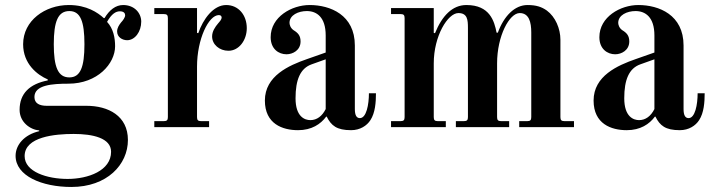

<svg xmlns="http://www.w3.org/2000/svg" viewBox="-20 -506 2844 764"><path d="M42 114C42 194 147 238 264 238C406 238 489 149 489 51C489 -45 411 -85 324 -85H166C138 -85 117 -94 117 -120C117 -168 188 -173 252 -173C368 -173 438 -253 438 -322C438 -356 431 -392 406 -419C424 -451 441 -461 457 -461C473 -461 478 -453 478 -445C478 -437 469 -424 462 -417C454 -407 446 -395 446 -381C446 -358 467 -346 486 -346C517 -346 542 -380 542 -420C542 -454 515 -486 470 -486C440 -486 415 -466 396 -434H393C369 -456 325 -486 254 -486C159 -486 72 -424 72 -330C72 -252 128 -208 170 -190V-186C98 -172 58 -134 58 -69C58 -20 100 10 136 13V16C76 30 42 71 42 114ZM194 -330C194 -421 211 -462 256 -462C300 -462 316 -421 316 -330C316 -239 300 -198 256 -198C211 -198 194 -239 194 -330ZM78 115C78 38 199 27 273 27C349 27 422 43 422 98C422 173 331 206 249 206C168 206 78 178 78 115Z M594 0H812V-24H780C768 -24 764 -28 764 -40V-241C764 -350 810 -446 851 -446C859 -446 862 -441 862 -436C862 -429 855 -421 848 -413C836 -399 824 -381 824 -361C824 -329 853 -304 889 -304C931 -304 962 -346 962 -394C962 -446 929 -486 880 -486C829 -486 788 -430 769 -374L764 -375V-474H594V-450H632C644 -450 648 -446 648 -434V-40C648 -28 644 -24 632 -24H594Z M1156 -115C1156 -189 1175 -234 1220 -250L1276 -270V-72C1262 -44 1241 -28 1215 -28C1193 -28 1156 -41 1156 -115ZM1034 -106C1034 -13 1104 12 1166 12C1220 12 1256 -12 1278 -42H1280C1298 -6 1320 12 1377 12C1413 12 1440 -6 1454 -28C1473 -57 1476 -99 1476 -135H1448C1448 -90 1438 -36 1412 -36C1399 -36 1392 -47 1392 -72V-325C1392 -447 1294 -486 1212 -486C1141 -486 1057 -439 1057 -358C1057 -311 1089 -290 1120 -290C1145 -290 1176 -306 1176 -341C1176 -364 1166 -375 1148 -386C1135 -395 1132 -409 1132 -415C1132 -446 1167 -462 1201 -462C1240 -462 1276 -438 1276 -365V-297L1202 -271C1130 -246 1034 -204 1034 -106Z M1536 0H1754V-24H1722C1710 -24 1706 -28 1706 -40V-254C1706 -363 1762 -454 1804 -454C1840 -454 1842 -427 1842 -395V-40C1842 -28 1838 -24 1826 -24H1794V0H2006V-24H1974C1962 -24 1958 -28 1958 -40V-254C1958 -363 2007 -454 2048 -454C2085 -454 2094 -418 2094 -377V-40C2094 -28 2090 -24 2078 -24H2046V0H2264V-24H2226C2214 -24 2210 -28 2210 -40V-348C2210 -392 2190 -439 2156 -464C2135 -479 2113 -486 2079 -486C2028 -486 1985 -442 1961 -376H1956C1947 -422 1929 -486 1836 -486C1780 -486 1739 -443 1711 -374L1706 -375V-474H1536V-450H1574C1586 -450 1590 -446 1590 -434V-40C1590 -28 1586 -24 1574 -24H1536Z M2464 -115C2464 -189 2483 -234 2528 -250L2584 -270V-72C2570 -44 2549 -28 2523 -28C2501 -28 2464 -41 2464 -115ZM2342 -106C2342 -13 2412 12 2474 12C2528 12 2564 -12 2586 -42H2588C2606 -6 2628 12 2685 12C2721 12 2748 -6 2762 -28C2781 -57 2784 -99 2784 -135H2756C2756 -90 2746 -36 2720 -36C2707 -36 2700 -47 2700 -72V-325C2700 -447 2602 -486 2520 -486C2449 -486 2365 -439 2365 -358C2365 -311 2397 -290 2428 -290C2453 -290 2484 -306 2484 -341C2484 -364 2474 -375 2456 -386C2443 -395 2440 -409 2440 -415C2440 -446 2475 -462 2509 -462C2548 -462 2584 -438 2584 -365V-297L2510 -271C2438 -246 2342 -204 2342 -106Z"/></svg>

Font: Old Standard
Style: Bold
Weight: 700
Designer: Alexey Kryukov <alexios@thessalonica.org.ru>
Version: Version 2.0.2